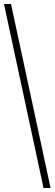

<svg xmlns="http://www.w3.org/2000/svg" viewBox="-20 -828 275 968"><path d="M199.5 120 0 -808H35.5L235 120Z"/></svg>

Font: Encode Sans SmCnd Th
Style: Regular
Weight: 100
Width: 4
Designer: Multiple Designers
Foundry: Impallari Type
Version: Version 3.002; ttfautohint (v1.8.3) -l 8 -r 50 -G 200 -x 14 